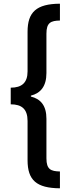

<svg xmlns="http://www.w3.org/2000/svg" viewBox="-20 -852 394 1038"><path d="M38 -378V-288C97 -288 129 -263 129 -198V14C129 122 177 165 304 166V75C255 74 231 64 231 4V-210C231 -281 200 -317 147 -330V-335C199 -348 231 -385 231 -457V-670C231 -730 255 -740 304 -741V-832C177 -831 129 -787 129 -680V-466C129 -404 97 -378 38 -378Z"/></svg>

Font: Noto Sans Devanagari ExtraCondensed SemiBold
Style: Regular
Weight: 600
Width: 2
Designer: Jelle Bosma - Monotype Design Team
Foundry: Monotype Imaging Inc.
Version: Version 2.004